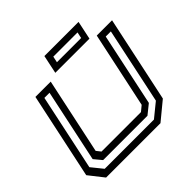

<svg xmlns="http://www.w3.org/2000/svg" viewBox="-204 -1052 1256 1256"><g transform="rotate(-45 424.0 -424.0)"><path d="M93.5 0 12.5 -103 139.5 -700H281L168.5 -172L192.5 -141.5H557.5L594.5 -172L707 -700H848.5L721.5 -103L596.5 0ZM127.5 -47H583L679.5 -125.5L791.5 -654H744L636.5 -147.5L570.5 -94.5H160.5L116.5 -147.5L224 -654H176.5L64 -125.5ZM343 -719.5 370 -847.5H686L659 -719.5ZM399.5 -761H623.5L632.5 -803.5H408.5Z"/></g></svg>

Font: Tourney Expanded Medium
Style: Italic
Weight: 500
Width: 7
Italic angle: -12°
Designer: Tyler Finck
Foundry: Etcetera Type Co
Version: Version 1.010; ttfautohint (v1.8.3)